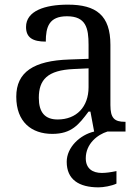

<svg xmlns="http://www.w3.org/2000/svg" viewBox="-20 -566 603 826"><path d="M442 0H520V-42H517C472 -42 455 -58 455 -114V-373C455 -500 394 -546 272 -546C173 -546 92 -519 92 -450C92 -404 121 -387 177 -387C177 -450 191 -496 268 -496C350 -496 361 -445 361 -373V-313L278 -310C125 -305 50 -256 50 -150C50 -41 116 10 205 10C288 10 319 -30 361 -86H369L385 0C324 14 267 68 267 130C267 206 319 240 404 240C425 240 460 234 481 224V170C457 175 436 178 418 178C378 178 349 159 349 115C349 52 400 13 442 0ZM361 -191C361 -106 309 -52 228 -52C173 -52 147 -83 147 -145C147 -223 184 -264 297 -269L361 -272Z"/></svg>

Font: Noto Serif Thai
Style: Regular
Weight: 400
Designer: Monotype Design Team
Foundry: Monotype Imaging Inc.
Version: Version 1.901